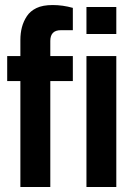

<svg xmlns="http://www.w3.org/2000/svg" viewBox="-20 -746 537 766"><path d="M270.6 -714.6V-625.5H222.4Q180.7 -625.5 180.7 -582.5V-522.2H270.6V-422.7H180.7V0H61.3V-422.7H8.7V-522.2H61.3V-586.4Q61.3 -613.8 67.5 -637.5Q73.8 -661.2 87.3 -681.6Q100.8 -702 125.5 -713.9Q150.3 -725.9 190.3 -725.9Q230.2 -725.9 270.6 -714.6ZM324.9 -718.1H444V-610.3H324.9ZM324.9 -522.2H444V0H324.9Z"/></svg>

Font: Puralecka Narrow
Style: Bold
Weight: 700
Designer: Hector Gatti, Marcela Romero, Pablo Cosgaya and Nicolas Silva
Version: Version 1.004;PS 001.004;hotconv 1.0.70;makeotf.lib2.5.58329